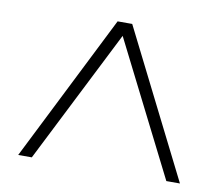

<svg xmlns="http://www.w3.org/2000/svg" viewBox="-66 -830 833 713"><g transform="rotate(10 350.5 -473.5)"><path d="M654.8 -197.3H603.5L350.1 -700.2L96.2 -197.3H44.9L322.3 -750H377.4Z"/></g></svg>

Font: Now Alt Light
Style: Regular
Weight: 300
Designer: Alfredo Marco Pradil
Foundry: Alfredo Marco Pradil
Version: Version 1.002;PS 001.002;hotconv 1.0.88;makeotf.lib2.5.64775